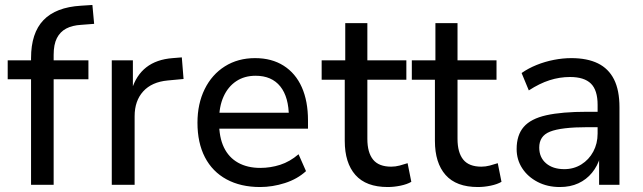

<svg xmlns="http://www.w3.org/2000/svg" viewBox="-20 -744 2589 773"><path d="M105 0V-425H11V-501H130L105 -475V-510Q105 -611 155 -663Q205 -715 306 -721L352 -724L359 -648L307 -644Q271 -642 246.5 -629Q222 -616 209 -590.5Q196 -565 196 -523V-489L182 -501H336V-425H196V0Z M430 0V-501H515V-382H510Q528 -441 569 -473Q610 -505 675 -510L712 -513L719 -426L655 -420Q591 -414 556.5 -376Q522 -338 522 -276V0Z M1027 9Q949 9 892 -22Q835 -53 805 -111Q775 -169 775 -250Q775 -326 804 -385Q833 -444 885.5 -477Q938 -510 1007 -510Q1074 -510 1122 -479.5Q1170 -449 1195 -393Q1220 -337 1220 -259V-226H845V-290H1159L1143 -272Q1143 -353 1108.5 -396Q1074 -439 1009 -439Q964 -439 931 -417Q898 -395 880 -355Q862 -315 862 -260V-252Q862 -191 881.5 -150.5Q901 -110 938.5 -89Q976 -68 1028 -68Q1069 -68 1108 -80.5Q1147 -93 1182 -123L1212 -55Q1177 -23 1127 -7Q1077 9 1027 9Z M1541 9Q1454 9 1411 -39.5Q1368 -88 1368 -177V-423H1275V-501H1370V-651H1459V-501H1616V-423H1459V-185Q1459 -130 1482 -101.5Q1505 -73 1555 -73Q1572 -73 1589 -77.5Q1606 -82 1621 -87L1636 -12Q1619 -2 1592.5 3.5Q1566 9 1541 9Z M1904 9Q1817 9 1774 -39.5Q1731 -88 1731 -177V-423H1638V-501H1733V-651H1822V-501H1979V-423H1822V-185Q1822 -130 1845 -101.5Q1868 -73 1918 -73Q1935 -73 1952 -77.5Q1969 -82 1984 -87L1999 -12Q1982 -2 1955.5 3.5Q1929 9 1904 9Z M2234 9Q2184 9 2144.5 -11.5Q2105 -32 2082.5 -66.5Q2060 -101 2060 -144Q2060 -200 2088.5 -233Q2117 -266 2179.5 -280Q2242 -294 2344 -294H2400V-232H2347Q2293 -232 2255 -227.5Q2217 -223 2194.5 -214Q2172 -205 2161.5 -189Q2151 -173 2151 -150Q2151 -110 2178.5 -86.5Q2206 -63 2252 -63Q2290 -63 2320.5 -82Q2351 -101 2368.5 -133.5Q2386 -166 2386 -206V-322Q2386 -381 2359 -407.5Q2332 -434 2275 -434Q2233 -434 2192.5 -421Q2152 -408 2109 -380L2080 -450Q2107 -469 2140.5 -482.5Q2174 -496 2210 -503Q2246 -510 2280 -510Q2344 -510 2387 -489Q2430 -468 2452 -424.5Q2474 -381 2474 -312V0H2392V-111H2396Q2386 -76 2363.5 -48.5Q2341 -21 2308.5 -6Q2276 9 2234 9Z"/></svg>

Font: Nunitoga
Style: Medium
Weight: 500
Designer: Vernon Adams
Foundry: Vernon Adams
Version: Version 1.0